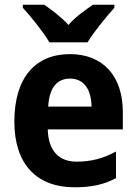

<svg xmlns="http://www.w3.org/2000/svg" viewBox="-20 -786 580 816"><path d="M190 -606H352C378 -650 433 -716 466 -753V-766H375C344 -744 303 -717 271 -680C238 -716 198 -745 168 -766H77V-753C111 -716 166 -648 190 -606ZM277 -556C132 -556 41 -458 41 -269C41 -87 137 10 297 10C370 10 423 -2 473 -29V-142C417 -112 367 -99 305 -99C229 -99 185 -147 183 -236H502V-309C502 -464 417 -556 277 -556ZM277 -452C339 -452 368 -403 369 -333H185C189 -417 226 -452 277 -452Z"/></svg>

Font: Noto Sans Telugu SemiCondensed
Style: Bold
Weight: 700
Width: 4
Designer: Jelle Bosma - Monotype Design Team
Foundry: Monotype Imaging Inc.
Version: Version 2.005